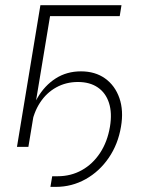

<svg xmlns="http://www.w3.org/2000/svg" viewBox="-20 -566 578 740"><path d="M174.3 154.3 181.2 113.3H201.7Q253.4 113.3 295.4 89.8Q337.4 66.4 365.7 23.4Q394 -19.5 403.8 -77.6Q412.6 -130.4 400.1 -169.2Q387.7 -208 356.9 -229Q326.2 -250 280.3 -250Q234.4 -250 196.8 -229.2Q159.2 -208.5 134.3 -170.4Q109.4 -132.3 100.6 -80.6H86.4Q96.7 -141.1 124.3 -188.7Q151.9 -236.3 194.6 -263.7Q237.3 -291 292 -291Q346.7 -291 385 -263.7Q423.3 -236.3 440.2 -188Q457 -139.6 446.3 -77.6Q435.1 -10.3 399.2 42.2Q363.3 94.7 310.1 124.5Q256.8 154.3 194.8 154.3ZM448.2 -545.9 441.4 -503.9H172.9L89.4 0H45.4L135.7 -545.9Z"/></svg>

Font: Inter ExtraLight
Style: Italic
Weight: 250
Italic angle: -9.3988°
Designer: Rasmus Andersson
Foundry: rsms
Version: Version 4.001;git-66647c0bb